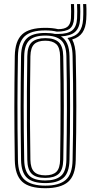

<svg xmlns="http://www.w3.org/2000/svg" viewBox="-20 -948 459 974"><path d="M209.8 6.8Q128.2 6.8 92.4 -26.4Q56.5 -59.5 55 -135.8Q54 -211.2 53.4 -276.1Q52.8 -341 52.8 -402.1Q52.8 -463.2 53.4 -527Q54 -590.8 55 -664Q56.5 -740.5 92.4 -773.6Q128.2 -806.8 209.8 -806.8Q247 -806.8 274.5 -800Q308 -800 323.1 -813Q338.2 -826 340 -855.8Q340.8 -869.8 340.8 -889.9Q340.8 -910 339.8 -927.5H355.5Q356.5 -910 356.5 -890Q356.5 -870 355.8 -855.2Q353.5 -817 333.5 -802.2Q313.5 -787.5 268.2 -787.5Q243.5 -793.8 209.8 -793.8Q136.5 -793.8 104.5 -763.4Q72.5 -733 71 -663.8Q70 -603.5 69.4 -545.5Q68.8 -487.5 68.6 -425.8Q68.5 -364 69 -293Q69.5 -222 71 -136Q72 -64 106 -35.1Q140 -6.2 209.8 -6.2Q279.5 -6.2 313.2 -35.1Q347 -64 348.2 -136Q349.8 -204.8 350.4 -268.4Q351 -332 351.1 -394.8Q351.2 -457.5 350.6 -523.8Q350 -590 348.2 -663.8Q347.8 -694.5 341.2 -717.1Q334.8 -739.8 322.2 -755.2Q361.8 -762.2 380.4 -785.2Q399 -808.2 401.5 -850.2Q402.2 -861.8 402.5 -875.8Q402.8 -889.8 402.5 -903.6Q402.2 -917.5 401.5 -927.5H417.5Q418.2 -917.5 418.5 -903.6Q418.8 -889.8 418.5 -875.4Q418.2 -861 417.5 -849.5Q415 -807.8 398.1 -782.9Q381.2 -758 346.2 -747.8Q363.2 -716.2 364.2 -664.2Q365.5 -599 366.4 -536.2Q367.2 -473.5 367.2 -409.8Q367.2 -346 366.5 -278.2Q365.8 -210.5 364.2 -135.5Q362.5 -57 325.1 -25.1Q287.8 6.8 209.8 6.8ZM209.8 -32.5Q261.8 -32.5 288.6 -55Q315.5 -77.5 316.8 -136.8Q318 -204.2 318.6 -268.5Q319.2 -332.8 319.4 -396.5Q319.5 -460.2 318.9 -526.1Q318.2 -592 316.8 -663Q315.5 -721.2 289.4 -744.4Q263.2 -767.5 209.8 -767.5Q153.5 -767.5 128.6 -743.4Q103.8 -719.2 102.8 -663.2Q101.5 -598.5 100.9 -536.1Q100.2 -473.8 100.1 -410.2Q100 -346.8 100.8 -279.1Q101.5 -211.5 102.8 -136.2Q103.8 -80.8 128.6 -56.6Q153.5 -32.5 209.8 -32.5ZM209.8 -45.5Q162 -45.5 140.6 -66.8Q119.2 -88 118.5 -137.5Q117 -224 116.5 -310.2Q116 -396.5 116.5 -484.2Q117 -572 118.5 -663Q119.2 -714.5 142.1 -734.5Q165 -754.5 209.8 -754.5Q256 -754.5 277.9 -733.9Q299.8 -713.2 300.8 -662.8Q302.2 -598.8 303 -536.5Q303.8 -474.2 303.8 -410.8Q303.8 -347.2 303.1 -279.6Q302.5 -212 301 -137.2Q299.8 -86 277.5 -65.8Q255.2 -45.5 209.8 -45.5ZM209.8 -58.5Q247.5 -58.5 265.9 -76.2Q284.2 -94 285 -138.5Q286 -204 286.6 -266.6Q287.2 -329.2 287.2 -392.4Q287.2 -455.5 286.8 -521.9Q286.2 -588.2 285 -661.2Q284.2 -707.2 265.2 -724.4Q246.2 -741.5 209.8 -741.5Q171.8 -741.5 153.5 -723.9Q135.2 -706.2 134.2 -662.2Q133 -579.2 132.4 -496.2Q131.8 -413.2 132.1 -325Q132.5 -236.8 134.2 -137.2Q135.2 -95.2 152.9 -76.9Q170.5 -58.5 209.8 -58.5ZM209.8 -19.2Q145.2 -19.2 116.6 -46.4Q88 -73.5 86.8 -136Q85.8 -211.2 85.1 -276.1Q84.5 -341 84.5 -402.1Q84.5 -463.2 85.1 -527Q85.8 -590.8 86.8 -663.8Q88 -726.5 116.5 -753.6Q145 -780.8 209.8 -780.8Q238.5 -780.8 258.8 -775.8H275.2Q324.2 -775.8 346.5 -794.1Q368.8 -812.5 371 -854.8Q371.8 -870.2 371.8 -890.4Q371.8 -910.5 370.8 -927.5H386.5Q387.5 -909.8 387.5 -888.1Q387.5 -866.5 386.5 -851.5Q384 -807.2 361.2 -786.5Q338.5 -765.8 289.2 -763.5Q310.2 -750.5 321 -726.1Q331.8 -701.8 332.5 -663.2Q334 -601.5 334.8 -539Q335.5 -476.5 335.5 -411.9Q335.5 -347.2 334.8 -278.8Q334 -210.2 332.5 -136.2Q331.2 -71 301 -45.1Q270.8 -19.2 209.8 -19.2Z"/></svg>

Font: Big Shoulders Inline Text Thin
Style: Regular
Weight: 400
Version: Version 2.002